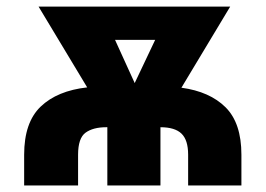

<svg xmlns="http://www.w3.org/2000/svg" viewBox="-20 -566 811 586"><path d="M53.7 0V-93.8Q53.7 -192.4 104.2 -240.7Q154.8 -289.1 246.1 -299.3L97.7 -545.9H682.6L533.7 -298.3Q620.1 -286.6 668.5 -238.5Q716.8 -190.4 716.8 -93.8V0H554.2V-93.8Q554.2 -138.7 533.9 -158.2Q513.7 -177.7 469.7 -177.7V0H307.6V-177.7H304.2Q264.2 -177.7 241.2 -161.1Q218.3 -144.5 218.3 -93.8V0ZM391.1 -312.5 453.6 -444.3H331.1Z"/></svg>

Font: Inter Extra Bold
Style: Regular
Weight: 800
Designer: Rasmus Andersson
Foundry: rsms
Version: Version 4.000;git-3c8e0fc